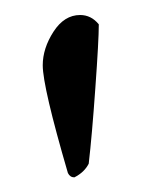

<svg xmlns="http://www.w3.org/2000/svg" viewBox="-20 -703 196 261"><path d="M88.9 -682.6Q104 -682.6 114.3 -669.9Q114.3 -648.4 109.6 -583.3Q105 -518.1 100.6 -480.5Q94.7 -468.8 81.1 -461.9Q75.2 -461.9 72.3 -467.8Q38.1 -585 38.1 -614.3Q38.1 -637.2 52.7 -659.9Q67.4 -682.6 88.9 -682.6Z"/></svg>

Font: Amiri
Style: Slanted
Weight: 400
Italic angle: 9°
Designer: Khaled Hosny
Version: Version 000.107